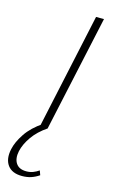

<svg xmlns="http://www.w3.org/2000/svg" viewBox="-182 -710 623 1052"><g transform="rotate(15 129.5 -184.5)"><path d="M83 0 225 -658H270L127 0ZM58 289Q1 289 -24 254.5Q-49 220 -37 163Q-28 120 4.5 71.5Q37 23 97 -17L128 0Q76 35 46 78Q16 121 7 162Q-2 205 15.5 231.5Q33 258 74 258Q95 258 112 251.5Q129 245 145 234L154 259Q132 274 109 281.5Q86 289 58 289Z"/></g></svg>

Font: Ysabeau ExtraLight
Style: Italic
Weight: 250
Italic angle: -12°
Version: Version 2.000;gftools[0.9.27.dev2+g8671c4b]